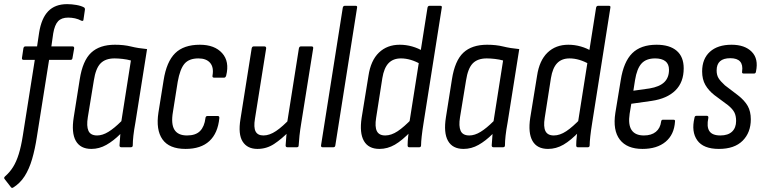

<svg xmlns="http://www.w3.org/2000/svg" viewBox="-49 -711 3688 927"><path d="M199 -487H301Q310 -487 309 -477L301 -431Q300 -422 292 -422H188L129 -50Q120 9 106 57Q92 105 70 139.5Q48 174 14 195Q8 198 4 193L-27 153Q-32 147 -24 140Q-2 121 14 95.5Q30 70 41.5 33Q53 -4 61 -55L119 -422H65Q56 -422 57 -431L64 -478Q66 -487 74 -487H130L140 -554Q151 -623 184 -657Q217 -691 275 -691Q297 -691 320 -687Q343 -683 357 -675Q362 -671 361 -664L354 -616Q354 -608 344 -611Q329 -619 313 -622.5Q297 -626 280 -626Q248 -626 231.5 -608.5Q215 -591 208 -550Z M392 8Q339 8 317 -31Q295 -70 307 -145L336 -328Q350 -418 391 -456.5Q432 -495 506 -495Q549 -495 583.5 -486.5Q618 -478 661 -474L605 -121Q598 -83 595 -56Q592 -29 592 -9Q592 0 582 0H537Q528 0 528 -9Q529 -22 530 -36Q531 -50 532 -64Q499 -31 464.5 -11.5Q430 8 392 8ZM420 -57Q446 -57 474.5 -74.5Q503 -92 537 -126L583 -419Q565 -424 543.5 -426.5Q522 -429 504 -429Q460 -429 436.5 -405Q413 -381 404 -322L375 -145Q368 -102 378 -79.5Q388 -57 420 -57Z M847 8Q768 8 735.5 -38Q703 -84 716 -168L741 -324Q755 -413 796.5 -454Q838 -495 916 -495Q987 -495 1023.5 -454.5Q1060 -414 1043 -346Q1040 -336 1033 -336H985Q975 -336 977 -346Q984 -386 965.5 -407.5Q947 -429 909 -429Q864 -429 842 -403.5Q820 -378 809 -316L786 -171Q776 -113 793 -85Q810 -57 854 -57Q896 -57 917 -78.5Q938 -100 943 -141Q944 -151 953 -151H1002Q1011 -151 1010 -141Q1003 -68 962 -30Q921 8 847 8Z M1194 8Q1145 8 1122.5 -27.5Q1100 -63 1112 -136L1166 -477Q1168 -487 1176 -487H1227Q1237 -487 1236 -477L1182 -138Q1175 -96 1185 -76.5Q1195 -57 1223 -57Q1252 -57 1284 -78.5Q1316 -100 1354 -141L1348 -78Q1311 -40 1274.5 -16Q1238 8 1194 8ZM1339 0Q1330 0 1330 -9Q1331 -29 1333.5 -54.5Q1336 -80 1338 -98L1337 -116L1394 -477Q1396 -487 1404 -487H1455Q1465 -487 1463 -477L1406 -120Q1400 -84 1397 -56.5Q1394 -29 1393 -9Q1393 0 1384 0Z M1509 0Q1500 0 1501 -9L1606 -674Q1608 -683 1616 -683H1668Q1677 -683 1675 -674L1570 -9Q1569 0 1560 0Z M1783 8Q1730 8 1708 -30.5Q1686 -69 1697 -142L1730 -345Q1741 -419 1780.5 -457Q1820 -495 1881 -495Q1912 -495 1941.5 -486.5Q1971 -478 1993 -464L1984 -400Q1934 -429 1887 -429Q1849 -429 1827 -406Q1805 -383 1797 -334L1767 -142Q1760 -99 1770.5 -78Q1781 -57 1811 -57Q1840 -57 1871 -77.5Q1902 -98 1942 -140L1936 -78Q1893 -33 1857.5 -12.5Q1822 8 1783 8ZM1927 0Q1919 0 1919 -9Q1919 -29 1922 -55Q1925 -81 1927 -97V-116L2015 -674Q2017 -683 2025 -683H2077Q2086 -683 2084 -674L1996 -117Q1990 -80 1987 -52.5Q1984 -25 1984 -10Q1984 0 1975 0Z M2189 8Q2136 8 2114 -31Q2092 -70 2104 -145L2133 -328Q2147 -418 2188 -456.5Q2229 -495 2303 -495Q2346 -495 2380.5 -486.5Q2415 -478 2458 -474L2402 -121Q2395 -83 2392 -56Q2389 -29 2389 -9Q2389 0 2379 0H2334Q2325 0 2325 -9Q2326 -22 2327 -36Q2328 -50 2329 -64Q2296 -31 2261.5 -11.5Q2227 8 2189 8ZM2217 -57Q2243 -57 2271.5 -74.5Q2300 -92 2334 -126L2380 -419Q2362 -424 2340.5 -426.5Q2319 -429 2301 -429Q2257 -429 2233.5 -405Q2210 -381 2201 -322L2172 -145Q2165 -102 2175 -79.5Q2185 -57 2217 -57Z M2597 8Q2544 8 2522 -30.5Q2500 -69 2511 -142L2544 -345Q2555 -419 2594.5 -457Q2634 -495 2695 -495Q2726 -495 2755.5 -486.5Q2785 -478 2807 -464L2798 -400Q2748 -429 2701 -429Q2663 -429 2641 -406Q2619 -383 2611 -334L2581 -142Q2574 -99 2584.5 -78Q2595 -57 2625 -57Q2654 -57 2685 -77.5Q2716 -98 2756 -140L2750 -78Q2707 -33 2671.5 -12.5Q2636 8 2597 8ZM2741 0Q2733 0 2733 -9Q2733 -29 2736 -55Q2739 -81 2741 -97V-116L2829 -674Q2831 -683 2839 -683H2891Q2900 -683 2898 -674L2810 -117Q2804 -80 2801 -52.5Q2798 -25 2798 -10Q2798 0 2789 0Z M3053 8Q2978 8 2943.5 -37Q2909 -82 2922 -166L2948 -324Q2962 -413 3003.5 -454Q3045 -495 3121 -495Q3184 -495 3218 -466Q3252 -437 3252 -381Q3252 -314 3212 -274.5Q3172 -235 3098 -224L2999 -210L2991 -162Q2983 -109 3000.5 -83Q3018 -57 3060 -57Q3096 -57 3117.5 -74.5Q3139 -92 3143 -124Q3144 -133 3152 -133H3202Q3212 -133 3210 -124Q3206 -61 3164.5 -26.5Q3123 8 3053 8ZM3009 -273 3087 -284Q3135 -292 3158 -314Q3181 -336 3181 -374Q3181 -402 3163.5 -415.5Q3146 -429 3114 -429Q3071 -429 3048.5 -404.5Q3026 -380 3017 -324Z M3422 8Q3347 8 3317.5 -33.5Q3288 -75 3304 -142Q3305 -152 3314 -152H3363Q3372 -152 3371 -142Q3362 -99 3376 -78Q3390 -57 3429 -57Q3466 -57 3485.5 -75.5Q3505 -94 3505 -127Q3505 -152 3496.5 -168.5Q3488 -185 3466 -203L3400 -252Q3372 -274 3356.5 -301Q3341 -328 3341 -366Q3341 -427 3378.5 -461Q3416 -495 3483 -495Q3547 -495 3580.5 -461Q3614 -427 3601 -366Q3600 -356 3592 -356H3541Q3532 -356 3534 -366Q3543 -430 3477 -430Q3411 -430 3411 -371Q3411 -349 3420 -334Q3429 -319 3451 -299L3514 -251Q3546 -226 3561 -199.5Q3576 -173 3576 -135Q3576 -71 3536.5 -31.5Q3497 8 3422 8Z"/></svg>

Font: Sofia Sans Condensed
Style: Italic
Weight: 400
Italic angle: -9°
Designer: Botio Nikoltchev, Ani Petrova
Foundry: lettersoup
Version: Version 4.101